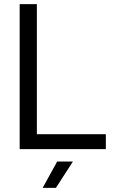

<svg xmlns="http://www.w3.org/2000/svg" viewBox="-20 -720 567 927"><path d="M75 0H491V-72H158V-700H75ZM186 187H250L332 60H256Z"/></svg>

Font: Vanilla Cream Book
Style: Regular
Weight: 400
Designer: Jeremy Tribby, Jinavaṁso
Foundry: Tribby Type
Version: Version 1.422;Glyphs 3.1.2 (3151)